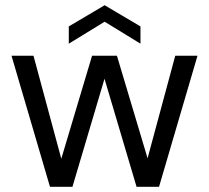

<svg xmlns="http://www.w3.org/2000/svg" viewBox="-20 -714 799 734"><path d="M171 0 24 -501H108L223 -75L205 -76L332 -501H427L554 -76L535 -75L650 -501H735L588 0H502L370 -445H389L257 0ZM243 -547V-613L380 -694L517 -613V-547L380 -631Z"/></svg>

Font: DVN - DM Sans
Style: Regular
Weight: 400
Designer: Colophon Foundry, Jonny Pinhorn
Foundry: Colophon Foundry
Version: Version 4.004;gftools[0.9.30]